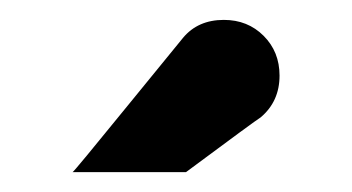

<svg xmlns="http://www.w3.org/2000/svg" viewBox="-20 -747 354 193"><path d="M205 -727Q229 -727 245 -711Q261 -695 261 -671Q261 -645 242 -629Q237 -626 167 -574H53Q54 -574 108.5 -641Q163 -708 164 -709Q179 -727 205 -727Z"/></svg>

Font: Atkinson Hyperlegible Pro
Style: Bold
Weight: 700
Designer: Elliott Scott, Megan Eiswerth, Linus Boman, Theodore Petrosky, Jacob Perez
Foundry: Braille Institute
Version: Version 1.5.1